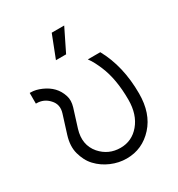

<svg xmlns="http://www.w3.org/2000/svg" viewBox="-170 -810 864 933"><g transform="rotate(-30 261.5 -344.0)"><path d="M20 -500V-440H24Q65 -440 93 -409Q122 -378 108 -334L76 -232Q59 -177 71 -133Q77 -111 87 -91.5Q97 -72 112 -56Q127 -40 145 -27.5Q163 -15 184 -6Q205 3 226.5 7.5Q248 12 270 12Q358 12 419 -55Q479 -121 479 -232Q479 -386 416 -500H346Q358 -484 367.5 -465.5Q377 -447 385 -428Q402 -388 410.5 -339Q419 -290 419 -232Q419 -149 376 -98Q334 -48 270 -48Q203 -48 159 -98Q112 -153 136 -232L168 -334Q173 -351 173.5 -366.5Q174 -382 169 -397Q159 -428 138 -450Q117 -472 85 -486Q69 -493 54.5 -496.5Q40 -500 24 -500ZM210 -574H267L329 -700H259Z"/></g></svg>

Font: Unageo
Style: Light
Weight: 300
Designer: Richard Sepsi
Foundry: Richard Sepsi
Version: Version 2.000